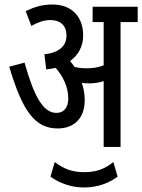

<svg xmlns="http://www.w3.org/2000/svg" viewBox="-20 -652 631 852"><path d="M356 -208C356 -238 350 -263 343 -284C353 -283 364 -282 374 -282C398 -282 419 -285 440 -292V0H515V-554H591V-622H391V-554H440V-362C417 -353 395 -349 364 -349C343 -349 327 -351 311 -355C304 -364 298 -373 291 -381C325 -406 349 -443 349 -495C349 -576 300 -632 213 -632C166 -632 134 -621 94 -603L119 -537C147 -553 176 -563 203 -563C249 -563 275 -538 275 -494C275 -447 241 -418 177 -411L185 -344C199 -345 213 -348 227 -351C258 -315 283 -268 283 -215C283 -173 262 -151 230 -151C168 -151 128 -235 89 -374L21 -356C80 -157 136 -82 236 -82C309 -82 356 -127 356 -208ZM353 180C411 180 463 161 502 132L483 67C440 102 401 112 353 112C299 112 260 96 223 67L204 132C244 161 297 180 353 180Z"/></svg>

Font: Noto Sans Devanagari UI ExtraCondensed
Style: Regular
Weight: 400
Width: 2
Designer: Jelle Bosma - Monotype Design Team
Foundry: Monotype Imaging Inc.
Version: Version 2.003